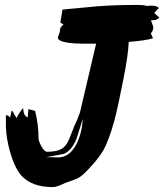

<svg xmlns="http://www.w3.org/2000/svg" viewBox="-20 -756 670 783"><path d="M318 -272Q305 -231 292 -190Q272 -141 239 -128Q216 -124 169 -115Q176 -115 193 -115Q208 -114 216 -114Q265 -114 293 -171Q314 -214 318 -272ZM235 -717Q267 -720 331 -726Q418 -736 540 -736Q564 -736 579 -732Q588 -733 596 -733Q621 -733 628 -723Q616 -712 609 -703Q616 -696 630 -684L616 -675L596 -673Q597 -668 601 -658.5Q605 -649 605 -643Q605 -631 595 -620L604 -600Q577 -591 505 -585Q503 -532 482.5 -429.5Q462 -327 454 -294Q436 -219 412 -164Q393 -120 336 -61Q312 -36 295 -28Q292 -26 246 -10Q234 -4 220 1.5Q206 7 195 7Q110 7 67 -40Q33 -79 13 -169Q3 -215 4 -259V-286Q12 -287 21 -277L28 -305L32 -302Q36 -292 48 -274Q50 -284 74 -316Q76 -300 78 -293Q83 -281 93 -277L96 -311L123 -304Q137 -250 137 -193Q137 -181 149 -159Q161 -137 172 -137Q213 -137 233 -150Q250 -160 261.5 -187.5Q273 -215 284 -244Q293 -261 306 -297L372 -578H346Q216 -576 216 -603Q216 -605 220.5 -616Q225 -627 225 -634.5Q225 -642 230 -647Q238 -656 239 -656L226 -664Z"/></svg>

Font: Ode an Erik AH
Style: Regular
Weight: 400
Designer: Andreas Höfeld
Foundry: Fontgrube AH
Version: Version 2.00